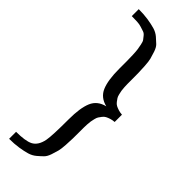

<svg xmlns="http://www.w3.org/2000/svg" viewBox="-271 -773 856 856"><g transform="rotate(45 157.0 -344.5)"><path d="M297.4 -367.7Q284.2 -368.7 273.4 -372.1Q262.7 -375.5 254.9 -379.6Q247.1 -383.8 241 -391.8Q234.9 -399.9 231 -405.8Q227.1 -411.6 224.4 -423.3Q221.7 -435.1 220.5 -441.7Q219.2 -448.2 218.5 -462.2Q217.8 -476.1 217.8 -482.4Q217.8 -488.8 217.8 -503.9Q217.8 -535.6 217.5 -551.3Q217.3 -566.9 215.6 -593.8Q213.9 -620.6 210.4 -634Q207 -647.5 200.2 -667.7Q193.4 -688 183.3 -698Q173.3 -708 158.4 -720.7Q143.6 -733.4 123.8 -739.3Q104 -745.1 77.1 -749.3Q50.3 -753.4 17.6 -753.4V-709.5Q37.1 -709.5 52 -708.7Q66.9 -708 79.3 -703.9Q91.8 -699.7 100.6 -697Q109.4 -694.3 116.7 -685.1Q124 -675.8 128.4 -670.2Q132.8 -664.6 136 -648.7Q139.2 -632.8 140.6 -623.3Q142.1 -613.8 143.1 -590.1Q144 -566.4 144 -552Q144 -537.6 144 -505.9Q144 -504.4 144 -503.9Q144 -432.1 160.4 -393.8Q176.8 -355.5 221.7 -344.7Q176.8 -334 160.4 -295.7Q144 -257.3 144 -185.5Q144 -81.5 138.2 -50.8Q129.9 -7.3 101.1 7.3Q75.2 20 17.6 20V64Q50.3 64 77.1 59.8Q104 55.7 123.8 49.8Q143.6 43.9 158.4 31.2Q173.3 18.6 183.3 8.5Q193.4 -1.5 200.2 -21.7Q207 -42 210.4 -55.4Q213.9 -68.8 215.6 -95.7Q217.3 -122.6 217.5 -138.2Q217.8 -153.8 217.8 -185.5Q217.8 -200.7 217.8 -207Q217.8 -213.4 218.5 -227.3Q219.2 -241.2 220.5 -247.8Q221.7 -254.4 224.4 -266.1Q227.1 -277.8 231 -283.7Q234.9 -289.6 241 -297.6Q247.1 -305.7 254.9 -309.8Q262.7 -314 273.4 -317.4Q284.2 -320.8 297.4 -321.8Z"/></g></svg>

Font: Pontano Sans
Style: Regular
Weight: 400
Foundry: vernon adams
Version: 1.0